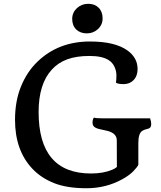

<svg xmlns="http://www.w3.org/2000/svg" viewBox="-20 -975 843 1005"><path d="M58.6 0ZM765.6 -355.5Q771.5 -338.9 771.5 -326.7Q771.5 -314.5 767.8 -309.6Q764.2 -304.7 758.3 -302.2Q752.4 -299.8 744.6 -298.3Q736.8 -296.9 725.6 -290.5Q704.1 -278.3 704.1 -226.1V-112.3Q697.8 -99.1 677.2 -78.1Q656.7 -57.1 621.6 -37.6Q535.6 10.3 432.9 10.3Q330.1 10.3 262.7 -16.6Q195.3 -43.5 149.9 -91.3Q58.6 -187.5 58.6 -347.7Q58.6 -446.3 90.1 -522.9Q121.6 -599.6 175.3 -651.4Q285.2 -757.8 450.7 -757.8Q583 -757.8 648.4 -710Q700.2 -671.9 700.2 -613.8Q700.2 -577.6 679.2 -555.7Q659.2 -534.7 627 -534.7Q598.6 -534.7 586.9 -542Q589.4 -557.6 589.4 -580.6Q589.4 -603.5 579.3 -625.2Q569.3 -647 549.8 -659.7Q516.1 -682.1 448.2 -682.1Q380.4 -682.1 332.3 -664.6Q284.2 -647 251 -610.4Q182.1 -535.2 182.1 -388.7Q182.1 -66.9 456.5 -66.9Q521.5 -66.9 568.4 -86.9Q583.5 -93.3 591.8 -101.1L591.3 -240.7Q591.3 -275.9 545.4 -289.1Q534.2 -292 522.5 -294.4Q510.7 -296.9 499.3 -299.6Q487.8 -302.2 480 -306.6Q464.4 -314.5 464.4 -332.8Q464.4 -351.1 471.7 -359.4Q482.9 -355.5 520 -355.5ZM434.1 -800.3Q417.5 -800.3 403.6 -805.4Q389.6 -810.5 379.4 -820.3Q357.9 -841.3 357.9 -876Q357.9 -909.2 382.8 -932.6Q407.7 -955.1 441.9 -955.1Q476.1 -955.1 496.6 -934.3Q517.1 -913.6 517.1 -878.4Q517.1 -845.2 492.2 -822.3Q468.3 -800.3 434.1 -800.3Z"/></svg>

Font: Quando
Style: Regular
Weight: 400
Version: Version 1.002